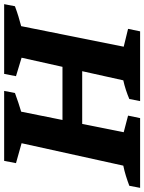

<svg xmlns="http://www.w3.org/2000/svg" viewBox="67 -790 695 925"><g transform="rotate(-90 414.5 -327.5)"><path d="M-28 0 -18 -52Q6 -61 30 -68.5Q54 -76 79 -81L187 -571L91 -598L102 -655H439L429 -603Q404 -594 382 -586.5Q360 -579 339 -573L299 -374H555L599 -571L510 -598L521 -655H857L847 -603Q820 -593 797 -586Q774 -579 751 -573L652 -79L738 -58L726 0H390L400 -52Q421 -61 444 -68.5Q467 -76 490 -81L534 -279H280L240 -79L320 -58L308 0Z"/></g></svg>

Font: Piazzolla
Style: Bold Italic
Weight: 700
Italic angle: -11.3°
Designer: Juan Pablo del Peral
Foundry: Huerta Tipografica
Version: Version 1.330